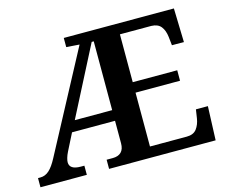

<svg xmlns="http://www.w3.org/2000/svg" viewBox="-100 -853 1179 992"><g transform="rotate(-15 489.5 -357.0)"><path d="M0 0V-49H13Q39 -49 60 -68Q81 -87 102 -127L386 -660L316 -665V-714H905L910 -533H846L841 -579Q837 -614 820.5 -635Q804 -656 769 -657H601V-401H839V-345H601V-57H798Q834 -57 851 -79.5Q868 -102 873 -135L880 -181H944L937 0H367V-49H400Q429 -49 445 -64.5Q461 -80 461 -112V-232H231L185 -141Q177 -125 173 -111Q169 -97 169 -88Q169 -49 229 -49H248V0ZM261 -289H461V-657H450Z"/></g></svg>

Font: Noto Serif Khojki SemiBold
Style: Regular
Weight: 600
Version: Version 2.003